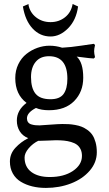

<svg xmlns="http://www.w3.org/2000/svg" viewBox="-20 -672 539 946"><path d="M101.1 104Q101.1 150.4 134.3 175.3Q167.5 200.2 225.1 200.2Q294.9 200.2 339.4 170.2Q383.8 140.1 383.8 96.2Q383.8 77.1 377 63.2Q370.1 49.3 358.9 41Q347.7 32.7 330.3 27.6Q313 22.5 295.4 20.8Q277.8 19 254.9 19Q248.5 19 217 20.5Q185.5 22 169.9 22V21Q141.6 34.7 121.3 58.6Q101.1 82.5 101.1 104ZM224.1 -446.8Q255.9 -446.8 286.1 -437Q328.1 -439 381.8 -447.3Q435.5 -455.6 441.9 -456.1L448.2 -450.2Q443.8 -431.6 443.8 -419.9Q443.8 -408.2 448.2 -390.1L441.9 -383.8Q417 -385.3 392.3 -388.9Q367.7 -392.6 357.9 -393.1Q390.1 -364.3 390.1 -289.1Q390.1 -219.7 345.7 -174.3Q301.3 -128.9 221.2 -128.9Q182.6 -128.9 157.2 -140.1Q112.8 -117.2 112.8 -88.9Q112.8 -77.6 118.2 -70.1Q123.5 -62.5 133.8 -59.3Q144 -56.2 153.1 -55.2Q162.1 -54.2 174.8 -54.2Q178.7 -54.2 224.4 -57.6Q270 -61 287.1 -61Q304.2 -61 317.9 -60.3Q331.5 -59.6 349.9 -56.4Q368.2 -53.2 382.3 -47.6Q396.5 -42 411.1 -31.5Q425.8 -21 435.3 -6.8Q444.8 7.3 450.9 29.1Q457 50.8 457 78.1Q457 128.4 422.1 168.9Q387.2 209.5 330.1 231.7Q272.9 253.9 206.1 253.9Q169.9 253.9 138.9 246.3Q107.9 238.8 82.8 223.6Q57.6 208.5 43.2 182.9Q28.8 157.2 28.8 124Q28.8 85.4 55.9 56.2Q83 26.9 119.1 8.8Q91.3 -2.4 77.1 -25.4Q63 -48.3 63 -78.1Q63 -129.4 110.8 -165Q55.2 -206.5 55.2 -287.1Q55.2 -324.7 70.3 -355.7Q85.4 -386.7 110.1 -406.2Q134.8 -425.8 164.3 -436.3Q193.8 -446.8 224.1 -446.8ZM221.2 -395Q178.7 -395 155.8 -367.2Q132.8 -339.4 132.8 -292Q132.8 -237.8 155 -210.4Q177.2 -183.1 229 -183.1Q274.4 -183.1 293.2 -209Q312 -234.9 312 -284.2Q312 -395 221.2 -395ZM120.6 -652.3V-647Q127.9 -609.9 158 -586.4Q188 -563 229 -563Q270 -563 300.3 -586.9Q330.6 -610.8 337.9 -652.3L364.7 -640.1Q355.5 -572.8 315.4 -532.5Q275.4 -492.2 229 -492.2Q177.2 -492.2 140.6 -531.5Q104 -570.8 92.8 -640.1Z"/></svg>

Font: Linear Smooth Low Contrast
Style: Regular
Weight: 500
Designer: Philipp H. Poll, Flanker
Foundry: Philipp H. Poll, reworked by Flanker
Version: Version 1.010 | FøM Fix